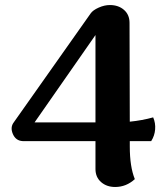

<svg xmlns="http://www.w3.org/2000/svg" viewBox="-20 -727 663 762"><path d="M495.1 -146Q495.1 -64.9 515.1 -16.1Q481 15.1 437 15.1Q403.3 15.1 381.1 -4.4Q358.9 -23.9 358.9 -56.2V-167H69.8Q42.5 -168.5 31 -195.3Q19.5 -222.2 35.2 -242.2L339.8 -673.8Q348.6 -686.5 371.6 -696.8Q394.5 -707 416 -707Q450.2 -707 472.2 -687.7Q494.1 -668.5 494.1 -636.2L495.1 -244.1Q544.4 -249 587.9 -261.2Q597.7 -238.8 595.7 -213.6Q593.8 -188.5 580.1 -167H495.1ZM117.2 -241.2H358.9V-587.9Z"/></svg>

Font: Arima
Style: Bold
Weight: 700
Designer: Joana Correia and Natanael Gama
Foundry: NDISCOVER
Version: Version 1.100;Glyphs 3.1.2 (3151)